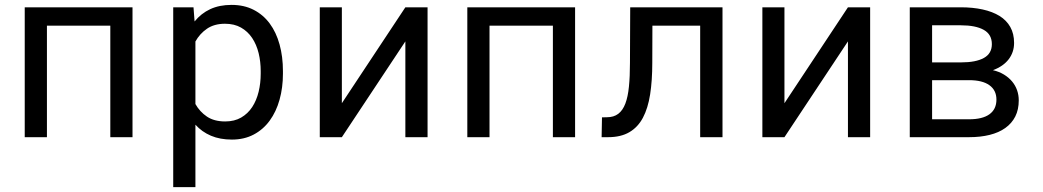

<svg xmlns="http://www.w3.org/2000/svg" viewBox="-20 -558 4241 781"><path d="M519 0H428.7V-453.6H170.9V0H80.6V-528.3H519Z M1130.9 -258.3Q1130.9 -201.7 1117.2 -152.6Q1103.5 -103.5 1077.1 -67.4Q1050.8 -31.2 1012 -10.7Q973.1 9.8 923.3 9.8Q875 9.8 838.1 -5.9Q801.3 -21.5 774.9 -50.8V203.1H684.6V-528.3H767.1L771.5 -470.7Q797.9 -503.4 835.2 -520.8Q872.6 -538.1 921.9 -538.1Q972.7 -538.1 1011.7 -518.1Q1050.8 -498 1077.1 -462.4Q1103.5 -426.8 1117.2 -377.2Q1130.9 -327.6 1130.9 -268.6ZM1040.5 -268.6Q1040.5 -307.1 1032 -342Q1023.4 -377 1005.6 -403.6Q987.8 -430.2 960.4 -445.8Q933.1 -461.4 895 -461.4Q851.6 -461.4 822 -441.2Q792.5 -420.9 774.9 -389.2V-134.8Q792.5 -103.5 821.8 -83.7Q851.1 -64 896 -64Q933.6 -64 960.9 -79.8Q988.3 -95.7 1005.9 -122.6Q1023.4 -149.4 1032 -184.6Q1040.5 -219.7 1040.5 -258.3Z M1628.9 -528.3H1719.2V0H1628.9V-389.6L1370.6 0H1280.8V-528.3H1370.6V-138.2Z M2319.3 0H2229V-453.6H1971.2V0H1880.9V-528.3H2319.3Z M2918.9 -528.3V0H2828.1V-453.6H2633.8L2633.3 -302.2Q2633.3 -230 2624.5 -173.8Q2615.7 -117.7 2595.2 -79.1Q2574.7 -40.5 2540 -20.3Q2505.4 0 2453.6 0H2427.2L2428.7 -80.6L2448.7 -81.1Q2476.6 -81.1 2494.9 -95Q2513.2 -108.9 2523.7 -136.5Q2534.2 -164.1 2538.3 -205.6Q2542.5 -247.1 2542.5 -302.2L2543.5 -528.3Z M3429.2 -528.3H3519.5V0H3429.2V-389.6L3170.9 0H3081.1V-528.3H3170.9V-138.2Z M3680.7 0V-528.3H3888.2Q3937 -528.3 3977.1 -519.5Q4017.1 -510.7 4045.7 -493.2Q4074.2 -475.6 4089.6 -448.2Q4105 -420.9 4105 -383.3Q4105 -345.7 4083 -316.9Q4061 -288.1 4019 -272.5Q4044.4 -266.6 4064 -254.6Q4083.5 -242.7 4096.9 -226.6Q4110.4 -210.4 4117.2 -190.9Q4124 -171.4 4124 -149.9Q4124 -112.3 4109.9 -84.2Q4095.7 -56.2 4069.3 -37.4Q4043 -18.6 4005.6 -9.3Q3968.3 0 3921.9 0ZM3771.5 -231.9V-72.8H3921.9Q3976.6 -72.8 4004.9 -93.3Q4033.2 -113.8 4033.2 -152.8Q4033.2 -190.9 4004.6 -211.4Q3976.1 -231.9 3921.9 -231.9ZM3771.5 -304.2H3889.2Q3949.7 -304.2 3982.2 -322.3Q4014.6 -340.3 4014.6 -378.4Q4014.6 -418 3981.7 -436.5Q3948.7 -455.1 3888.2 -455.1H3771.5Z"/></svg>

Font: Roboto Mono
Style: Regular
Weight: 400
Designer: Google
Version: Version 2.000985; 2015; ttfautohint (v1.3)